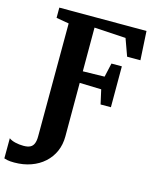

<svg xmlns="http://www.w3.org/2000/svg" viewBox="-190 -838 960 1186"><g transform="rotate(15 290.0 -245.0)"><path d="M17 253.5Q-10.5 253.5 -26.2 250.2Q-42 247 -48 244.5L-47.5 115.5Q-33.5 126.5 -7.8 132.8Q18 139 45.5 139Q72.5 139 88.2 131Q104 123 111.2 105.2Q118.5 87.5 118.5 59.5L120 -663.5L39 -677.5V-743H596.5L607 -558.5H522L482.5 -668L281 -680V-400.5L419.5 -403.5L439.5 -492.5H506V-231H440L419.5 -322.5L281 -326.5V15.5Q281 68.5 261.8 112Q242.5 155.5 207.2 187.2Q172 219 123.5 236.2Q75 253.5 17 253.5Z"/></g></svg>

Font: Merriweather 20pt ExtraBold
Style: Regular
Weight: 800
Version: Version 2.100